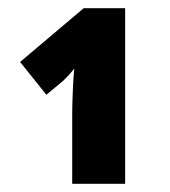

<svg xmlns="http://www.w3.org/2000/svg" viewBox="-20 -864 414 468"><path d="M184 -844 29 -713 93 -633 135 -668Q141 -674 148 -681.5Q155 -689 161 -697Q159 -677 157.5 -643Q156 -609 156 -588V-416H285V-844Z"/></svg>

Font: Noto Sans UI SemiCondensed Black
Style: Regular
Weight: 900
Width: 4
Designer: Monotype Design Team
Foundry: Monotype Imaging Inc.
Version: 1.001